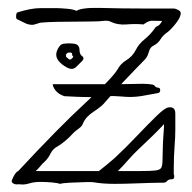

<svg xmlns="http://www.w3.org/2000/svg" viewBox="-20 -473 496 495"><path d="M29 2Q16 4 11 -3Q8 -4 14.5 -17Q21 -30 27 -32Q132 -145 201 -208.5Q270 -272 283 -294Q291 -309 306 -318Q321 -327 330 -344Q338 -360 352.5 -371.5Q367 -383 380 -401Q381 -404 386.5 -406Q392 -408 398 -419Q382 -419 372.5 -419.5Q363 -420 350 -410Q329 -412 306 -410Q283 -408 263 -418Q258 -420 250 -419.5Q242 -419 234 -418Q231 -418 208 -417.5Q185 -417 156.5 -417Q128 -417 105 -416Q82 -415 79 -413Q75 -412 71 -410.5Q67 -409 63 -409Q53 -409 43.5 -414Q34 -419 25 -423Q21 -424 21.5 -432Q22 -440 25 -441Q60 -452 83.5 -452Q107 -452 127 -452Q135 -452 152.5 -450.5Q170 -449 177 -445Q191 -454 242 -452.5Q293 -451 357 -451Q375 -451 382 -451Q389 -451 393 -451Q397 -451 404 -451Q411 -451 429 -451Q432 -451 439 -447.5Q446 -444 446 -439Q446 -429 434 -413.5Q422 -398 413 -391Q400 -382 394 -372Q388 -362 377 -356Q367 -352 363.5 -338.5Q360 -325 351 -317Q347 -313 332 -297.5Q317 -282 299 -263Q281 -244 268 -229Q255 -214 253 -212Q243 -199 222 -185.5Q201 -172 194 -155Q192 -148 183 -141.5Q174 -135 169 -130Q161 -121 149.5 -111Q138 -101 129 -96Q116 -89 110.5 -77.5Q105 -66 96 -57Q89 -51 83.5 -44Q78 -37 72 -32H235Q243 -38 255.5 -48.5Q268 -59 275 -65Q302 -90 331 -120.5Q360 -151 382.5 -173Q405 -195 414 -196Q432 -199 432 -180Q432 -161 432 -139Q432 -120 430 -94.5Q428 -69 428 -38V-24Q430 -20 429 -15.5Q428 -11 424 -11Q414 -11 410.5 -6Q407 -1 396 -2Q389 -2 369 -1.5Q349 -1 324 0Q299 1 276 1Q260 1 246.5 0Q233 -1 222 -3Q219 -4 199.5 -3.5Q180 -3 160.5 -2Q141 -1 135 1Q130 -1 115.5 -2.5Q101 -4 84 -4Q67 -4 55 0Q48 2 42 2.5Q36 3 29 2ZM177 -301Q167 -291 152.5 -299Q138 -307 131 -316Q125 -324 125 -332Q125 -340 130.5 -349.5Q136 -359 143 -360Q154 -362 169.5 -360.5Q185 -359 185 -344Q185 -333 192 -328Q199 -323 191 -315ZM164 -321 168 -325Q170 -327 168 -328Q166 -329 166 -333Q166 -337 162 -337.5Q158 -338 155 -337Q150 -335 150 -329Q150 -326 152 -325Q154 -323 157.5 -320.5Q161 -318 164 -321ZM284 -32H342Q369 -32 381 -33.5Q393 -35 396 -41Q399 -47 399 -61.5Q399 -76 400 -102Q400 -108 401 -119.5Q402 -131 402.5 -141.5Q403 -152 403 -153Q385 -134 371.5 -121Q358 -108 338 -89Q324 -76 310.5 -60.5Q297 -45 284 -32ZM192 -223Q188 -223 177 -223.5Q166 -224 156.5 -224.5Q147 -225 146 -225Q131 -230 123.5 -239.5Q116 -249 116 -256H234Q246 -256 246 -256Q246 -256 248 -256Q250 -256 265 -256Q279 -257 279.5 -256.5Q280 -256 293 -256Q306 -256 320.5 -256.5Q335 -257 348 -257Q355 -257 361 -256.5Q367 -256 373 -255Q378 -254 379.5 -251Q381 -248 387 -247Q393 -247 393 -240.5Q393 -234 387 -233Q369 -230 351 -226.5Q333 -223 314 -223Q307 -223 289 -224.5Q271 -226 257 -225Q239 -224 229.5 -223Q220 -222 192 -223Z"/></svg>

Font: Sankofa Display
Style: Regular
Weight: 400
Designer: Batsirai Madzonga
Foundry: Batsirai Madzonga
Version: Version 1.000; ttfautohint (v1.8.4.7-5d5b)